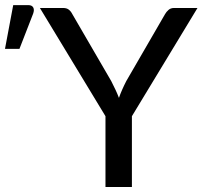

<svg xmlns="http://www.w3.org/2000/svg" viewBox="-161 -750 812 770"><path d="M368 -284V0H262V-284L-1 -718H92.5Q106.5 -718 115 -711.2Q123.5 -704.5 129 -693.5L285 -425Q294.5 -406.5 302.2 -390Q310 -373.5 316 -357.5Q321.5 -373.5 328.8 -390Q336 -406.5 345.5 -425L501 -693.5Q506 -702.5 514.8 -710.2Q523.5 -718 537 -718H631ZM-141 -554 -108 -729.5H-47.5Q-33 -729.5 -27.8 -720.2Q-22.5 -711 -28 -695.5L-83 -554Z"/></svg>

Font: Lato 2
Style: Regular
Weight: 500
Designer: Lukasz Dziedzic with Adam Twardoch and Botio Nikoltchev
Foundry: tyPoland Lukasz Dziedzic
Version: Version 2.015; 2015-08-06; http://www.latofonts.com/